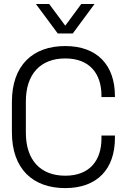

<svg xmlns="http://www.w3.org/2000/svg" viewBox="-20 -950 644 984"><path d="M314.5 14C479 14 569 -84.5 569 -242.5V-255.5H500V-240.5C500 -128 440 -49.5 314.5 -49.5C187 -49.5 112.5 -130 112.5 -270V-430C112.5 -570 187 -650.5 314.5 -650.5C440 -650.5 500 -572 500 -459.5V-452.5H569V-457.5C569 -615.5 479 -714 314.5 -714C148 -714 41 -615.5 41 -428V-272C41 -84.5 148 14 314.5 14ZM353 -778.5 464.5 -929.5H396.5L314.5 -818.5L232 -929.5H164L276 -778.5Z"/></svg>

Font: MCL Standard Light
Style: Regular
Weight: 300
Designer: Květoslav Bartoš
Foundry: Florian Karsten
Version: Version 1.001;Glyphs 3.2.3 (3260)